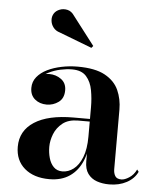

<svg xmlns="http://www.w3.org/2000/svg" viewBox="-52 -747 660 801"><g transform="rotate(5 278.5 -346.0)"><path d="M435 10Q406.5 10 383 1.8Q359.5 -6.5 345.5 -25.8Q331.5 -45 331.5 -77.5V-304.5Q331.5 -340.5 325.2 -375Q319 -409.5 299.2 -432Q279.5 -454.5 239.5 -454.5Q216.5 -454.5 190.8 -449Q165 -443.5 142.5 -432.2Q120 -421 106 -403.8Q92 -386.5 92 -363H77.5Q77.5 -392 98.5 -409.5Q119.5 -427 146 -427Q174.5 -427 196.2 -411Q218 -395 218 -365Q218 -331.5 195.8 -315.2Q173.5 -299 146 -299Q116.5 -299 96.5 -315.8Q76.5 -332.5 76.5 -363Q76.5 -389 92.5 -408.8Q108.5 -428.5 135 -441.5Q161.5 -454.5 194.5 -461.2Q227.5 -468 261.5 -468Q335 -468 376 -445.5Q417 -423 433.8 -385.8Q450.5 -348.5 450.5 -304.5V-55.5Q450.5 -38.5 457.5 -26.8Q464.5 -15 484 -15Q497.5 -15 516.2 -27Q535 -39 546 -62L553 -53Q539.5 -24 508 -7Q476.5 10 435 10ZM184 10Q119 10 80.2 -23.2Q41.5 -56.5 41.5 -113.5Q41.5 -180.5 99 -217.8Q156.5 -255 263 -255H378V-244H283Q242.5 -244 218.2 -224.8Q194 -205.5 183.2 -178Q172.5 -150.5 172.5 -124.5Q172.5 -100 178.8 -77.8Q185 -55.5 199 -41.2Q213 -27 235.5 -27Q260.5 -27 282.2 -43.5Q304 -60 317.8 -94.2Q331.5 -128.5 331.5 -181.5H339.5Q339.5 -123.5 321.8 -80.5Q304 -37.5 269.5 -13.8Q235 10 184 10ZM311.5 -551 174.5 -603.5Q157 -608.5 147 -621.8Q137 -635 135.8 -651.2Q134.5 -667.5 143 -680.5Q150.5 -692 165.8 -698Q181 -704 198.2 -700.2Q215.5 -696.5 228 -677.5L318.5 -559.5Z"/></g></svg>

Font: Bodoni Moda 18pt SemiBold
Style: Regular
Weight: 600
Designer: Owen Earl
Foundry: indestructible type
Version: Version 2.005